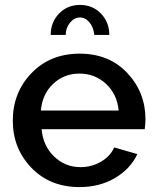

<svg xmlns="http://www.w3.org/2000/svg" viewBox="-20 -750 635 780"><path d="M305 -679Q282 -679 264.5 -658Q247 -637 247 -608H186Q186 -660 220 -695Q254 -730 305 -730Q356 -730 390 -695Q424 -660 424 -608H363Q360 -639 343.5 -659Q327 -679 305 -679ZM303 10Q183 10 107.5 -68.5Q32 -147 32 -260Q32 -374 108 -453Q184 -532 304 -532Q423 -532 497 -453.5Q571 -375 571 -265Q571 -252 568 -225H149Q155 -157 200 -114Q245 -71 307 -71Q352 -71 390 -93Q428 -115 444 -151L538 -124Q510 -64 447.5 -27Q385 10 303 10ZM146 -301H462Q456 -367 411 -409Q366 -451 303 -451Q240 -451 196 -409.5Q152 -368 146 -301Z"/></svg>

Font: Raleway
Style: Regular
Weight: 600
Designer: Matt McInerney, Pablo Impallari, Rodrigo Fuenzalida
Foundry: Matt McInerney, Pablo Impallari, Rodrigo Fuenzalida
Version: Version 1.000;PS 001.001;hotconv 1.0.56; ttfautohint (v1.5)